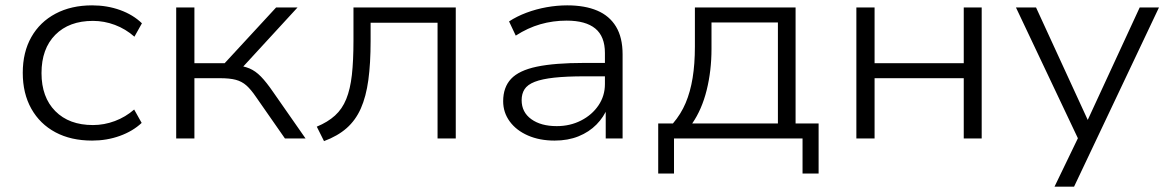

<svg xmlns="http://www.w3.org/2000/svg" viewBox="-20 -517 4374 717"><path d="M324 8Q245 8 187 -23Q129 -54 97 -111Q65 -168 65 -245Q65 -322 97 -378.5Q129 -435 187.5 -466Q246 -497 324 -497Q380 -497 428.5 -479.5Q477 -462 510 -430L482 -380Q449 -409 409 -424Q369 -439 327 -439Q238 -439 186.5 -387Q135 -335 135 -244Q135 -154 186.5 -102Q238 -50 327 -50Q369 -50 409 -65Q449 -80 481 -108L509 -58Q476 -27 427.5 -9.5Q379 8 324 8Z M638 0V-489H706V-281H819L1011 -489H1091L875 -254L855 -274Q889 -271 911.5 -261.5Q934 -252 954.5 -231Q975 -210 1001 -172L1121 0H1044L936 -155Q917 -183 900 -198Q883 -213 860.5 -219Q838 -225 801 -225H706V0Z M1190 10 1163 -44Q1204 -61 1231 -85.5Q1258 -110 1273 -147Q1288 -184 1294 -237Q1300 -290 1300 -366V-489H1682V0H1614V-432H1364V-364Q1364 -280 1355.5 -218Q1347 -156 1327.5 -112Q1308 -68 1274.5 -38.5Q1241 -9 1190 10Z M2051 8Q1995 8 1951.5 -11Q1908 -30 1883.5 -63.5Q1859 -97 1859 -139Q1859 -191 1888.5 -222.5Q1918 -254 1984.5 -268Q2051 -282 2161 -282H2253V-232H2164Q2095 -232 2049.5 -227Q2004 -222 1977 -211.5Q1950 -201 1939 -184Q1928 -167 1928 -143Q1928 -98 1964 -72Q2000 -46 2059 -46Q2109 -46 2150 -67Q2191 -88 2215 -123.5Q2239 -159 2239 -203V-319Q2239 -381 2203 -410.5Q2167 -440 2096 -440Q2045 -440 1998 -426.5Q1951 -413 1906 -384L1881 -437Q1910 -456 1946 -469.5Q1982 -483 2021 -490Q2060 -497 2098 -497Q2164 -497 2210 -477.5Q2256 -458 2280.5 -417.5Q2305 -377 2305 -314V0H2242V-114L2249 -115Q2235 -80 2207.5 -52Q2180 -24 2140.5 -8Q2101 8 2051 8Z M2438 131V-56H2493Q2523 -91 2540.5 -132.5Q2558 -174 2566.5 -226Q2575 -278 2575 -343V-489H2951V-56H3037V131H2977V0H2497V131ZM2565 -56H2885V-433H2637V-334Q2637 -253 2619 -180.5Q2601 -108 2565 -56Z M3178 0V-489H3246V-281H3579V-489H3646V0H3579V-225H3246V0Z M3918 180 4016 -23V22L3774 -489H3849L4049 -54H4035L4236 -489H4308L3991 180Z"/></svg>

Font: Nunito Sans 10pt SemiExpanded Light
Style: Regular
Weight: 300
Width: 6
Designer: Vernon Adams
Foundry: Vernon Adams
Version: Version 3.101;gftools[0.9.27]